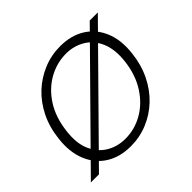

<svg xmlns="http://www.w3.org/2000/svg" viewBox="-130 -671 839 839"><g transform="rotate(-45 289.0 -252.0)"><path d="M6 0 503 -504H553L56 0ZM241 12Q175 12 127 -18Q79 -48 56 -104Q33 -160 42 -235Q49 -299 74.5 -350.5Q100 -402 139 -438.5Q178 -475 227.5 -495.5Q277 -516 332 -516Q399 -516 447 -486Q495 -456 518 -401Q541 -346 532 -270Q525 -207 499.5 -155Q474 -103 435 -66Q396 -29 346.5 -8.5Q297 12 241 12ZM248 -28Q305 -28 355.5 -56.5Q406 -85 441 -139Q476 -193 485 -268Q493 -336 473 -382.5Q453 -429 414 -452Q375 -475 327 -475Q270 -475 219 -446.5Q168 -418 133.5 -364.5Q99 -311 90 -236Q81 -167 101 -121Q121 -75 160 -51.5Q199 -28 248 -28Z"/></g></svg>

Font: DM Sans ExtraLight
Style: Italic
Weight: 250
Italic angle: -10°
Designer: Colophon Foundry, Jonny Pinhorn
Foundry: Colophon Foundry
Version: Version 4.004;gftools[0.9.30]